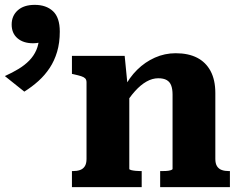

<svg xmlns="http://www.w3.org/2000/svg" viewBox="-259 -770 971 790"><path d="M37 0V-66H40Q58 -66 70.5 -70.5Q83 -75 90 -86Q97 -97 97 -116V-431Q97 -442 91.5 -447.5Q86 -453 75 -456.5Q64 -460 46 -464L37 -466V-540H254L266 -418L273 -415V-75Q273 -72 281 -70Q289 -68 300 -67Q311 -66 320 -66H324V0ZM687 0H400V-66H403Q413 -66 424 -66.5Q435 -67 443 -69.5Q451 -72 451 -75V-381Q451 -403 445.5 -418Q440 -433 427 -440.5Q414 -448 392 -448Q368 -448 344 -434.5Q320 -421 296.5 -395Q273 -369 248 -328L251 -407Q273 -451 305.5 -483Q338 -515 378.5 -533Q419 -551 464 -551Q516 -551 552 -532.5Q588 -514 607.5 -477.5Q627 -441 627 -387V-116Q627 -97 634 -86Q641 -75 653.5 -70.5Q666 -66 684 -66H687ZM-159 -393 -239 -457Q-208 -471 -182.5 -486.5Q-157 -502 -138.5 -521Q-120 -540 -109.5 -564Q-99 -588 -98 -619L-75 -605Q-86 -597 -98 -594.5Q-110 -592 -123 -592Q-163 -592 -187 -612.5Q-211 -633 -211 -669Q-211 -705 -186 -727.5Q-161 -750 -116 -750Q-69 -750 -41 -724Q-13 -698 -13 -640Q-13 -594 -24 -557Q-35 -520 -54.5 -490.5Q-74 -461 -100.5 -437Q-127 -413 -159 -393Z"/></svg>

Font: Roboto Serif
Style: Bold
Weight: 700
Designer: Greg Gazdowicz
Foundry: Commercial Type
Version: Version 1.008